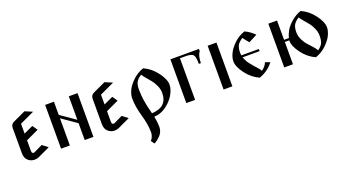

<svg xmlns="http://www.w3.org/2000/svg" viewBox="-52 -1141 3776 2062"><g transform="rotate(-20 1836.0 -110.5)"><path d="M337.9 -475.6 252 -511.7 109.4 -445.3C84.6 -434.9 72.3 -415 72.3 -385.7V-96.7C72.3 -61.5 82.8 -34.2 104 -14.6C125.2 4.9 150.4 14.6 179.7 14.6C196.6 14.6 212.9 11.1 228.5 3.9L365.2 -59.6L301.8 -108.4L203.1 -60.5C201.2 -59.2 197.9 -58.6 193.4 -58.6C179 -58.6 171.9 -69 171.9 -89.8V-209L317.4 -277.3L277.3 -335L171.9 -286.1V-398.4Z M585 0V-310.5L754.9 -192.4V0H854.5V-500H754.9V-231.4L585 -349.6V-500H484.4V0Z M1252 -475.6 1166 -511.7 1023.4 -445.3C998.7 -434.9 986.3 -415 986.3 -385.7V-96.7C986.3 -61.5 996.9 -34.2 1018.1 -14.6C1039.2 4.9 1064.5 14.6 1093.8 14.6C1110.7 14.6 1127 11.1 1142.6 3.9L1279.3 -59.6L1215.8 -108.4L1117.2 -60.5C1115.2 -59.2 1112 -58.6 1107.4 -58.6C1093.1 -58.6 1085.9 -69 1085.9 -89.8V-209L1231.4 -277.3L1191.4 -335L1085.9 -286.1V-398.4Z M1543 19.5C1591.1 18.9 1636.9 2.9 1680.2 -28.3C1723.5 -59.6 1756.7 -95.4 1779.8 -135.7C1802.9 -176.1 1814.5 -213.5 1814.5 -248C1814.5 -289.1 1794.1 -336.8 1753.4 -391.1C1712.7 -445.5 1664.1 -485 1607.4 -509.8C1558.6 -492.8 1516.6 -467 1481.4 -432.1C1446.3 -397.3 1421.7 -364.1 1407.7 -332.5C1393.7 -300.9 1386.7 -272.8 1386.7 -248C1386.7 -183.6 1397.8 -113.6 1419.9 -38.1C1442.1 37.4 1453.1 105.1 1453.1 165C1453.1 182 1449.9 197.9 1443.4 212.9C1436.8 227.9 1431.6 237.5 1427.7 241.7C1423.8 245.9 1420.6 249 1418 251L1446.3 291L1458 285.2C1465.8 281.2 1474.9 275.1 1485.4 266.6C1495.8 258.1 1506.5 248.4 1517.6 237.3C1528.6 226.2 1537.9 212.2 1545.4 195.3C1552.9 178.4 1556.6 160.5 1556.6 141.6C1556.6 105.8 1552.1 65.1 1543 19.5ZM1532.2 -23.4C1530.9 -28.6 1527.7 -41.8 1522.5 -63C1517.3 -84.1 1513.7 -99.1 1511.7 -107.9C1509.8 -116.7 1506.8 -130.9 1502.9 -150.4C1499 -169.9 1496.3 -186.7 1494.6 -200.7C1493 -214.7 1491.4 -231.4 1489.7 -251C1488.1 -270.5 1487.3 -290 1487.3 -309.6C1487.3 -344.7 1492.4 -372.2 1502.4 -392.1C1512.5 -411.9 1532.9 -432 1563.5 -452.1C1570 -441.1 1582.5 -424.8 1601.1 -403.3C1619.6 -381.8 1636.2 -362 1650.9 -343.8C1665.5 -325.5 1679 -302.6 1691.4 -274.9C1703.8 -247.2 1710 -219.4 1710 -191.4C1710 -84.6 1650.7 -28.6 1532.2 -23.4Z M2016.6 -475.6H2082C2126.3 -475.6 2154.8 -468.1 2167.5 -453.1C2180.2 -438.2 2186.5 -403.6 2186.5 -349.6H2210C2210 -405.6 2220.7 -447.6 2242.2 -475.6V-500H1916V0H2016.6Z M2341.8 -500V0H2442.4V-500Z M2776.4 -381.8 2874 -432.6C2838.9 -467.8 2802.4 -493.5 2764.6 -509.8C2715.8 -492.8 2673.8 -467 2638.7 -432.1C2603.5 -397.3 2578.9 -364.1 2564.9 -332.5C2550.9 -300.9 2543.9 -272.8 2543.9 -248C2543.9 -207 2564.3 -159.3 2605 -105C2645.7 -50.6 2694.3 -11.1 2751 13.7C2818.7 -10.4 2873 -49.5 2914.1 -103.5L2859.4 -124C2851.6 -98 2831.1 -72.6 2797.9 -47.9C2792 -60.9 2778.6 -78.5 2757.8 -100.6C2737 -122.7 2716.3 -147.1 2695.8 -173.8C2675.3 -200.5 2660.8 -227.5 2652.3 -254.9H2846.7V-279.3H2646.5C2644.5 -289.1 2643.6 -299.2 2643.6 -309.6C2643.6 -344.1 2648.8 -371.4 2659.2 -391.6C2669.6 -411.8 2690.1 -432 2720.7 -452.1C2725.9 -443 2744.5 -419.6 2776.4 -381.8Z M3035.2 -500V0H3134.8V-254.9H3185.5V-248C3185.5 -207 3205.9 -159.3 3246.6 -105C3287.3 -50.6 3335.9 -11.1 3392.6 13.7C3441.4 -3.3 3483.6 -29.1 3519 -64C3554.5 -98.8 3579.3 -132 3593.3 -163.6C3607.3 -195.1 3614.3 -223.3 3614.3 -248C3614.3 -289.1 3593.9 -336.8 3553.2 -391.1C3512.5 -445.5 3463.9 -485 3407.2 -509.8C3364.9 -494.8 3327.5 -473 3294.9 -444.3C3262.4 -415.7 3238.3 -387.7 3222.7 -360.4C3207 -333 3196.3 -306 3190.4 -279.3H3134.8V-500ZM3440.4 -47.9C3434.6 -60.2 3422.7 -76.7 3404.8 -97.2C3386.9 -117.7 3369.5 -136.9 3352.5 -154.8C3335.6 -172.7 3320.3 -195.8 3306.6 -224.1C3293 -252.4 3286.1 -280.9 3286.1 -309.6C3286.1 -344.1 3291.3 -371.4 3301.8 -391.6C3312.2 -411.8 3332.7 -432 3363.3 -452.1C3369.8 -441.1 3382.2 -424.8 3400.4 -403.3C3418.6 -381.8 3435.2 -362 3450.2 -343.8C3465.2 -325.5 3478.7 -302.6 3490.7 -274.9C3502.8 -247.2 3508.8 -219.4 3508.8 -191.4C3508.8 -156.2 3504.4 -128.7 3495.6 -108.9C3486.8 -89 3468.4 -68.7 3440.4 -47.9Z"/></g></svg>

Font: TriodPostnaja
Style: Medium
Weight: 500
Version: 20110805; ttfautohint (v0.96) -l 8 -r 50 -G 200 -x 14 -w "G"